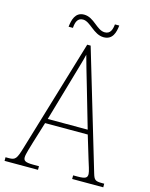

<svg xmlns="http://www.w3.org/2000/svg" viewBox="-130 -945 800 1026"><g transform="rotate(15 270.0 -432.5)"><path d="M337 -775C387 -775 398 -819 402 -857H378C375 -828 367 -802 336 -802C291 -802 262 -865 206 -865C156 -865 146 -817 142 -781H166C168 -811 176 -838 207 -838C248 -838 281 -775 337 -775ZM-3 0H182V-20H150C105 -20 96 -28 96 -47C96 -64 111 -109 118 -134L154 -251H390L429 -122C436 -99 449 -62 449 -48C449 -28 441 -20 396 -20H371V0H543V-20H531C494 -20 487 -25 477 -59L282 -714H263L77 -93C58 -30 52 -20 15 -20H-3ZM162 -276 230 -511C245 -565 265 -628 272 -661C282 -625 298 -567 319 -497L383 -276Z"/></g></svg>

Font: Noto Serif Devanagari Condensed Thin
Style: Regular
Weight: 100
Width: 3
Designer: Universal Thirst, Indian Type Foundry and the Monotype Design Team
Foundry: Monotype Imaging Inc.
Version: Version 2.004